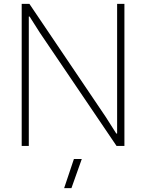

<svg xmlns="http://www.w3.org/2000/svg" viewBox="-20 -760 761 1000"><path d="M365 68H406L352 220H314ZM93 -740H133L530 -152L586 -64L590 -65V-740H628V0H587L188 -589L134 -674H130V0H93Z"/></svg>

Font: Encode Sans Narrow
Style: Thin
Weight: 250
Designer: Pablo Impallari, Andres Torresi
Foundry: Pablo Impallari, Andres Torresi
Version: Version 1.000; ttfautohint (v1.00) -l 8 -r 50 -G 200 -x 14 -